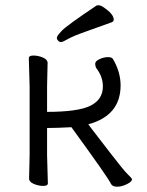

<svg xmlns="http://www.w3.org/2000/svg" viewBox="-20 -693 554 726"><path d="M403 -609Q354 -591 305.5 -574Q257 -557 237 -545.5Q217 -534 211 -534Q205 -534 200 -539Q195 -544 195 -550.5Q195 -557 214 -577Q233 -597 345 -672Q347 -673 354 -673Q361 -673 374 -664Q410 -639 410 -619Q410 -612 403 -609ZM90 -18 92 -106V-366L89 -473Q89 -483 106.5 -483Q124 -483 142 -475.5Q160 -468 160 -455L158 -366V-270Q276 -270 322.5 -293.5Q369 -317 369 -366Q369 -403 345 -434Q340 -442 340 -452Q340 -462 356.5 -469.5Q373 -477 388 -477Q403 -477 407 -470Q436 -421 436 -370Q436 -256 314 -223Q315 -221 328.5 -203.5Q342 -186 395.5 -116.5Q449 -47 464 -33Q479 -19 479 -15Q479 -6 459.5 3.5Q440 13 423 13Q406 13 400 3Q392 -17 250 -212Q193 -209 158 -209V-106L161 0Q161 10 143.5 10Q126 10 108 2.5Q90 -5 90 -18Z"/></svg>

Font: ToneOZ-Pinyin-WenKai-Regular
Style: Regular
Weight: 400
Designer: Fontworks Inc.
Foundry: ToneOZ
Version: Version 0.240331